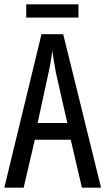

<svg xmlns="http://www.w3.org/2000/svg" viewBox="-20 -873 490 893"><path d="M361 0 309 -223H142L90 0H0L173 -714H274L450 0ZM240 -535Q235 -563 230.5 -589Q226 -615 223 -638Q218 -590 206 -536L155 -301H293ZM345 -853V-791H102V-853Z"/></svg>

Font: Noto Sans ExtraCondensed
Style: Regular
Weight: 400
Width: 2
Designer: Monotype Design Team
Foundry: Monotype Imaging Inc.
Version: Version 2.013; ttfautohint (v1.8.4.7-5d5b)